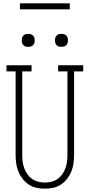

<svg xmlns="http://www.w3.org/2000/svg" viewBox="-20 -1128 540 1156"><path d="M250 8Q225 8 199.5 2.5Q174 -3 153 -17Q132 -31 116 -51.5Q100 -72 90.5 -95.5Q81 -119 77.5 -144.5Q74 -170 74 -195V-698H19V-735H170V-698H114V-195Q114 -175 116.5 -154.5Q119 -134 126 -115Q133 -96 145 -79Q157 -62 173.5 -50.5Q190 -39 210 -34Q230 -29 250 -29Q270 -29 290 -34Q310 -39 326.5 -50.5Q343 -62 355 -79Q367 -96 374 -115Q381 -134 383.5 -154.5Q386 -175 386 -195V-698H330V-735H481V-698H426V-195Q426 -170 422.5 -144.5Q419 -119 409.5 -95.5Q400 -72 384 -51.5Q368 -31 347 -17Q326 -3 300.5 2.5Q275 8 250 8ZM350 -846Q342 -846 334.5 -848Q327 -850 321 -856Q315 -862 313 -869.5Q311 -877 311 -885Q311 -893 313 -900.5Q315 -908 321 -914Q327 -920 334.5 -922Q342 -924 350 -924Q358 -924 365.5 -922Q373 -920 379 -914Q385 -908 387 -900.5Q389 -893 389 -885Q389 -877 387 -869.5Q385 -862 379 -856Q373 -850 365.5 -848Q358 -846 350 -846ZM150 -846Q142 -846 134.5 -848Q127 -850 121 -856Q115 -862 113 -869.5Q111 -877 111 -885Q111 -893 113 -900.5Q115 -908 121 -914Q127 -920 134.5 -922Q142 -924 150 -924Q158 -924 165.5 -922Q173 -920 179 -914Q185 -908 187 -900.5Q189 -893 189 -885Q189 -877 187 -869.5Q185 -862 179 -856Q173 -850 165.5 -848Q158 -846 150 -846ZM100 -1072V-1108H400V-1072Z"/></svg>

Font: Iosevka Curly Slab Extralight
Style: Regular
Weight: 200
Monospace: yes
Designer: Belleve Invis
Foundry: Belleve Invis
Version: Version 22.1.2; ttfautohint (v1.8.4)